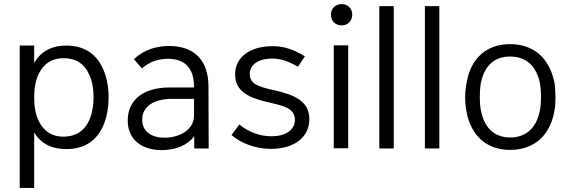

<svg xmlns="http://www.w3.org/2000/svg" viewBox="-20 -730 2803 944"><path d="M484 -397C450 -469 389 -506 306 -506C234 -506 180 -477 148 -420V-506H77V194H148V-79C180 -25 232 3 306 3C397 3 458 -39 491 -120C507 -160 514 -208 514 -252C514 -303 504 -356 484 -397ZM420 -142C395 -84 349 -58 292 -58C235 -58 197 -85 173 -130C154 -165 148 -209 148 -252C148 -296 155 -335 171 -368C195 -416 233 -444 293 -444C352 -444 394 -417 417 -367C432 -336 440 -297 440 -252C440 -213 434 -175 420 -142Z M1006 0 1005 -304C1005 -438 931 -504 811 -504C752 -504 689 -487 638 -439L678 -394C716 -427 759 -441 806 -441C924 -441 934 -348 934 -303V-300H814C684 -300 608 -238 608 -138C608 -33 690 8 775 8C843 8 901 -15 935 -60V0ZM934 -162C934 -92 863 -53 789 -53C728 -53 679 -81 679 -142C679 -207 738 -244 825 -244H934Z M1312 2C1426 2 1501 -55 1501 -144C1501 -233 1428 -264 1329 -286C1248 -304 1208 -318 1208 -367C1208 -411 1249 -442 1320 -442C1354 -442 1391 -433 1445 -402L1479 -453C1413 -494 1363 -503 1320 -503C1206 -503 1136 -446 1136 -365C1136 -283 1197 -250 1304 -226C1378 -209 1430 -196 1430 -141C1430 -90 1383 -60 1315 -60C1254 -60 1199 -83 1157 -118L1118 -66C1168 -23 1240 2 1312 2Z M1660 -605C1689 -605 1712 -627 1712 -658C1712 -688 1690 -710 1660 -710C1629 -710 1607 -688 1607 -658C1607 -627 1629 -605 1660 -605ZM1621 -1H1692V-507H1621Z M1845 0H1916V-700H1845Z M2069 0H2140V-700H2069Z M2487 7C2606 7 2683 -63 2705 -180C2710 -203 2711 -230 2711 -254C2711 -285 2708 -318 2704 -334C2677 -446 2604 -513 2487 -513C2375 -513 2298 -446 2276 -333C2271 -309 2267 -281 2267 -253C2267 -230 2269 -205 2273 -184C2294 -66 2370 7 2487 7ZM2489 -54C2406 -54 2357 -107 2343 -196C2340 -214 2339 -234 2339 -254C2339 -278 2341 -302 2343 -315C2359 -405 2409 -452 2487 -452C2570 -452 2618 -403 2635 -319C2637 -308 2640 -280 2640 -254C2640 -236 2639 -214 2636 -196C2622 -109 2574 -55 2489 -54Z"/></svg>

Font: Arthouse Owned
Style: Regular
Weight: 400
Designer: Jeremy Tribby
Foundry: Tribby Type
Version: Version 1.000;PS 001.000;hotconv 1.0.88;makeotf.lib2.5.64775